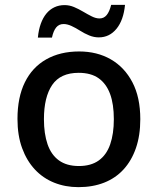

<svg xmlns="http://www.w3.org/2000/svg" viewBox="-20 -761 649 791"><path d="M558 -270Q558 -203 540 -151Q522 -99 489 -63Q456 -27 409 -8.5Q362 10 303 10Q249 10 203 -8.5Q157 -27 123.5 -63Q90 -99 71 -151Q52 -203 52 -271Q52 -360 82.5 -422Q113 -484 170.5 -516.5Q228 -549 306 -549Q380 -549 436.5 -516.5Q493 -484 525.5 -422Q558 -360 558 -270ZM161 -270Q161 -210 176 -166.5Q191 -123 223 -100Q255 -77 305 -77Q355 -77 387 -100Q419 -123 434 -166.5Q449 -210 449 -270Q449 -332 433.5 -374Q418 -416 386.5 -438.5Q355 -461 304 -461Q229 -461 195 -411Q161 -361 161 -270ZM495 -741Q489 -678 460 -642.5Q431 -607 387 -607Q367 -607 347.5 -615Q328 -623 310 -634.5Q292 -646 274.5 -654Q257 -662 242 -662Q223 -662 211.5 -648Q200 -634 194 -606H136Q139 -638 148 -663Q157 -688 171 -705Q185 -722 204 -731Q223 -740 246 -740Q266 -740 285 -732Q304 -724 322.5 -713Q341 -702 358 -693.5Q375 -685 390 -685Q408 -685 419.5 -699Q431 -713 438 -741Z"/></svg>

Font: Noto Sans Thai Medium
Style: Regular
Weight: 500
Designer: Monotype Design Team
Foundry: Monotype Imaging Inc.
Version: Version 2.001